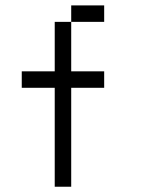

<svg xmlns="http://www.w3.org/2000/svg" viewBox="-20 -708 540 728"><path d="M375 -375V-437.5H250V-625H187.5V-437.5H62.5V-375H187.5Q187.5 -375 187.5 0H250Q250 0 250 -375ZM375 -625V-687.5H250V-625Z"/></svg>

Font: UnifontExMono
Style: Regular
Weight: 500
Version: Version 15.0.06